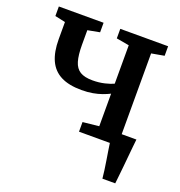

<svg xmlns="http://www.w3.org/2000/svg" viewBox="-132 -664 897 956"><g transform="rotate(20 317.0 -186.0)"><path d="M515 180Q513.5 161 510 136.8Q506.5 112.5 502.5 87Q498.5 61.5 494.8 38.8Q491 16 489 0L447 -61H607.5Q605.5 -43 603 -18.5Q600.5 6 598 33.2Q595.5 60.5 592.8 87.5Q590 114.5 587.5 138.5Q585 162.5 583 180ZM325.5 0V-51L411 -60V-232.5Q394 -224 372.5 -216.2Q351 -208.5 324.8 -203.8Q298.5 -199 265.5 -199Q198.5 -199 156 -220.8Q113.5 -242.5 93.2 -286.8Q73 -331 73 -398V-489L18 -501V-551.5H255V-501L191.5 -489V-411.5Q191.5 -357.5 201.2 -324.8Q211 -292 234.8 -277.5Q258.5 -263 301 -263Q335 -263 365 -270.2Q395 -277.5 411 -285.5V-489L343.5 -501V-551.5H597V-501L529.5 -489V-60L598.5 -51V0Z"/></g></svg>

Font: Merriweather 28pt SemiBold
Style: Regular
Weight: 600
Version: Version 2.100